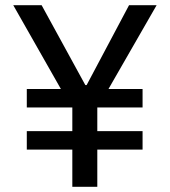

<svg xmlns="http://www.w3.org/2000/svg" viewBox="-20 -718 654 738"><path d="M528 -143V-214H354V-305H528V-376H397L582 -698H476L313 -391H308L140 -698H31L214 -376H83V-305H258V-214H83V-143H258V0H354V-143Z"/></svg>

Font: IBM Plex Arabic Text
Style: Regular
Weight: 450
Designer: Mike Abbink, Paul van der Laan, Pieter van Rosmalen, Wael Morcos, Khajak Apelian
Foundry: Bold Monday
Version: Version 1.0